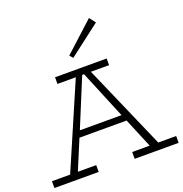

<svg xmlns="http://www.w3.org/2000/svg" viewBox="-170 -1122 1206 1268"><g transform="rotate(-20 432.5 -488.5)"><path d="M627.9 -934.1 407.2 -765.1 387.2 -788.1 594.2 -977.1ZM743.2 -47.9H869.1V0H560.1V-47.9H683.1L596.2 -255.9H265.1L178.2 -47.9H307.1V0H-3.9V-47.9H124L378.9 -639.2H250V-686H612.8V-639.2H484.9ZM284.2 -300.8H577.1L437 -639.2H423.8Z"/></g></svg>

Font: BioRhyme Light
Style: Regular
Weight: 300
Designer: Aoife Mooney
Foundry: Aoife Mooney Type
Version: Version 1.500;PS 001.500;hotconv 1.0.88;makeotf.lib2.5.64775